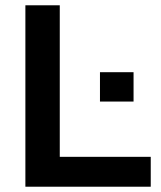

<svg xmlns="http://www.w3.org/2000/svg" viewBox="-20 -706 610 726"><path d="M76 0V-686H206V-113H550V0ZM358 -322V-433H485V-322Z"/></svg>

Font: Archivo SemiBold
Style: Regular
Weight: 600
Designer: Hector Gatti
Foundry: Omnibus-Type
Version: Version 2.001